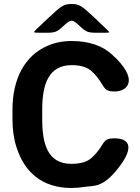

<svg xmlns="http://www.w3.org/2000/svg" viewBox="-20 -925 694 955"><path d="M335 -110C216 -110 190 -211 190 -332V-379C190 -507 222 -601 337 -601C383 -601 416 -590 439 -568C507 -502 483 -470 550 -470C616 -470 674 -530 538 -653C491 -697 423 -721 337 -721C292 -721 252 -713 216 -697C105 -649 42 -536 42 -378V-332C42 -279 49 -232 63 -190C100 -74 185 10 335 10C357 10 378 8 397 5C448 -3 490 12 570 -91C656 -202 615 -237 549 -237C482 -237 506 -205 437 -141C414 -120 381 -110 335 -110ZM450 -837C384 -899 373 -905 336 -905C299 -905 288 -899 223 -838C157 -776 150 -770 150 -766C150 -762 155 -762 205 -762C255 -762 263 -765 298 -798C333 -830 339 -830 374 -798C408 -765 416 -762 467 -762C518 -762 523 -762 523 -765C523 -768 516 -774 450 -837Z"/></svg>

Font: Asimov Print
Style: A
Weight: 500
Designer: Google
Version: Version 2.000980: 2014